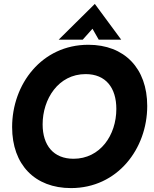

<svg xmlns="http://www.w3.org/2000/svg" viewBox="-20 -944 788 982"><path d="M343 18C581 18 733 -183 733 -402C733 -595 616 -715 432 -715C193 -715 42 -513 42 -294C42 -101 159 18 343 18ZM198 -308C198 -437 278 -565 418 -565C521 -565 575 -495 575 -387C575 -252 492 -132 356 -132C254 -132 198 -200 198 -308ZM280 -741H403L453 -797L485 -741H600L465 -924Z"/></svg>

Font: HK Grotesk Black
Style: Italic
Weight: 900
Italic angle: -16°
Designer: Alfredo Marco Pradil
Foundry: Hanken Design Co.
Version: Version 3.001;FEAKit 1.0